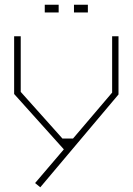

<svg xmlns="http://www.w3.org/2000/svg" viewBox="-20 -632 563 815"><path d="M151 163 129 145 251 2 40 -233V-478H68V-242L245 -44H290L456 -239V-478H483V-231ZM170 -612H229V-579H170ZM294 -579V-612H353V-579Z"/></svg>

Font: Turret Road ExtraLight
Style: Regular
Weight: 275
Designer: Noponies
Foundry: Noponies
Version: Version 1.001; ttfautohint (v1.8)